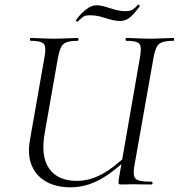

<svg xmlns="http://www.w3.org/2000/svg" viewBox="-20 -787 763 819"><path d="M281 12Q220.2 12 177.2 -12Q134.2 -36 115.6 -80.5Q97 -125 107 -186L170 -544Q178 -587 166.9 -600Q155.8 -613 109.8 -613Q107.8 -613 107.8 -619Q107.8 -625 109.8 -625Q130.4 -625 155.5 -623.5Q180.6 -622 209.2 -622Q238.8 -622 265.8 -623.5Q292.8 -625 312.4 -625Q314.6 -625 314.6 -619Q314.6 -613 312.4 -613Q281.6 -613 264.8 -607Q248 -601 240.6 -586Q233.2 -571 227.4 -542L171 -221Q152.6 -120 189.8 -67.7Q227 -15.4 307.8 -15.4Q358.8 -15.4 409.9 -41.5Q461 -67.6 530.4 -133.4L538.6 -124.6Q463.8 -51.6 404 -19.8Q344.2 12 281 12ZM498 0Q488 0 486.5 -3Q485 -6 486 -19L577 -542Q585 -585 575.2 -599Q565.4 -613 517.8 -613Q515.8 -613 515.8 -619Q515.8 -625 517.8 -625Q538.4 -625 564.4 -623.5Q590.4 -622 619 -622Q646.8 -622 673.9 -623.5Q701 -625 720.6 -625Q722.6 -625 722.6 -619Q722.6 -613 720.6 -613Q690.6 -613 673.7 -607.5Q656.8 -602 649 -587.5Q641.2 -573 635.4 -544L553.4 -81Q548.4 -52 551.8 -37Q555.2 -22 572.6 -17Q590 -12 626.6 -12Q630.6 -12 630.6 -6Q630.6 0 626.6 0Q607 0 587.5 -0.5Q568 -1 546.2 -1Q532.8 -1 521.5 -0.5Q510.2 0 498 0ZM311.4 -694.8Q309.6 -693.6 306.1 -696.6Q302.6 -699.6 304.4 -701.8Q312.8 -713.6 326.5 -728.2Q340.2 -742.8 356.8 -753.6Q373.4 -764.4 391.6 -764.4Q408.8 -764.4 428.3 -758.4Q447.8 -752.4 470 -745.9Q492.2 -739.4 516.4 -739.4Q537 -739.4 548 -747.4Q559 -755.4 568.4 -766.4Q570.4 -768.4 573.9 -765.3Q577.4 -762.2 575.4 -759.4Q547.6 -721.6 530.2 -709.6Q512.8 -697.6 494 -697.6Q472 -697.6 451.5 -703.7Q431 -709.8 409.8 -715.8Q388.6 -721.8 363.4 -721.8Q341.8 -721.8 332.1 -713.6Q322.4 -705.4 311.4 -694.8Z"/></svg>

Font: Cormorant Infant Light
Style: Italic
Weight: 300
Italic angle: -10°
Designer: Christian Thalmann (Catharsis Fonts)
Foundry: Catharsis Fonts
Version: Version 4.001